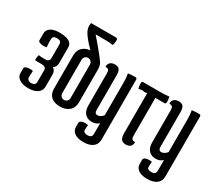

<svg xmlns="http://www.w3.org/2000/svg" viewBox="-142 -1028 1756 1529"><g transform="rotate(30 736.5 -264.0)"><path d="M137 -210H87Q74 -210 74 -220Q74 -236 81 -261Q97 -257 130 -257H143Q160 -257 170 -265.5Q180 -274 180 -288V-419Q180 -450 140.5 -450Q101 -450 101 -420V-384L104 -346Q91 -343 77.5 -343Q64 -343 51 -346Q26 -352 26 -365V-428Q26 -461 54.5 -480Q83 -499 135 -499Q253 -499 253 -432V-286Q253 -252 226 -234Q253 -216 253 -181V-71Q253 -33 222 -11.5Q191 10 139.5 10Q88 10 57 -10Q26 -30 26 -61V-109Q26 -122 50 -128Q64 -131 77 -131Q90 -131 103 -128Q101 -110 101 -90V-67Q101 -54 112 -45.5Q123 -37 139.5 -37Q156 -37 167 -45.5Q178 -54 178 -67V-179Q178 -194 167 -202Q156 -210 137 -210Z M449 -438Q443 -475 404 -514Q363 -554 333 -598.5Q303 -643 314 -690H542Q558 -690 558 -674Q558 -642 549 -624Q525 -630 487 -630H390Q439 -575 504 -494Q528 -464 538 -440ZM319 -92V-394Q319 -444 350 -472Q381 -500 434 -500Q487 -500 516.5 -474Q546 -448 546 -398V-96Q546 -46 514.5 -18Q483 10 430 10Q377 10 348 -16Q319 -42 319 -92ZM394 -398V-92Q394 -75 405 -63.5Q416 -52 432.5 -52Q449 -52 460 -63.5Q471 -75 471 -92V-398Q471 -415 460 -426.5Q449 -438 432.5 -438Q416 -438 405 -426.5Q394 -415 394 -398Z M775 -408Q775 -457 768 -490Q798 -494 833 -494Q850 -494 850 -479V71Q850 116 818.5 139Q787 162 734 162Q681 162 652 142Q623 122 623 87V50Q623 33 647 26Q659 23 672.5 23Q686 23 699 26Q696 50 696 68V73Q696 98 735.5 98Q775 98 775 63V-36Q750 -11 710.5 -11Q671 -11 647 -36.5Q623 -62 623 -111V-407Q623 -428 615.5 -437Q608 -446 587 -446Q586 -471 601.5 -485.5Q617 -500 645 -500Q673 -500 685.5 -484Q698 -468 698 -431V-112Q698 -79 724 -79Q738 -79 753 -88.5Q768 -98 775 -110Z M933 -430 902 -425Q895 -451 895 -470.5Q895 -490 908 -490H935H1008H1095L1147 -495Q1152 -469 1152 -449.5Q1152 -430 1139 -430H1008ZM955 -490H1055V-83Q1055 -62 1062.5 -53Q1070 -44 1091 -44Q1092 -18 1077.5 -4Q1063 10 1035 10Q1007 10 993.5 -7Q980 -24 980 -63V-430L949 -425Q942 -451 942 -470.5Q942 -490 955 -490Z M1362 -408Q1362 -457 1355 -490Q1385 -494 1420 -494Q1437 -494 1437 -479V71Q1437 116 1405.5 139Q1374 162 1321 162Q1268 162 1239 142Q1210 122 1210 87V50Q1210 33 1234 26Q1246 23 1259.5 23Q1273 23 1286 26Q1283 50 1283 68V73Q1283 98 1322.5 98Q1362 98 1362 63V-36Q1337 -11 1297.5 -11Q1258 -11 1234 -36.5Q1210 -62 1210 -111V-407Q1210 -428 1202.5 -437Q1195 -446 1174 -446Q1173 -471 1188.5 -485.5Q1204 -500 1232 -500Q1260 -500 1272.5 -484Q1285 -468 1285 -431V-112Q1285 -79 1311 -79Q1325 -79 1340 -88.5Q1355 -98 1362 -110Z"/></g></svg>

Font: el_Medula One
Style: Regular
Weight: 400
Designer: Luciano Vergara
Foundry: Luciano Vergara
Version: Version 1.002 August 17, 2020